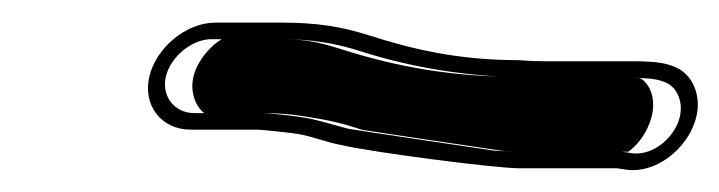

<svg xmlns="http://www.w3.org/2000/svg" viewBox="-20 -385 652 174"><path d="M449.6 -330.5H449.3C395.6 -330.5 353.4 -340.4 313.7 -353.2C289.7 -360.8 267 -364.5 236.2 -364.5H175.2C148.6 -364.5 121.4 -341.7 115.3 -315.5C109.3 -289.2 126.4 -267.5 152.8 -267.5H213.8C217.4 -267.5 249.9 -263.9 249.8 -263.6C261.9 -261.8 276.6 -255.8 289.1 -253.6C314.9 -247.4 428.2 -232.5 450.7 -232.5H539.1L545.2 -231.6C583.8 -224 625.8 -272.2 608.3 -308.4C599 -327.6 578.6 -329.5 553.1 -329.5H473.1C465.9 -329.5 458 -329.8 449.6 -330.5ZM469.6 -314.5H549.6C575.3 -314.5 588 -312.2 594.1 -299.6C606.4 -274.1 577.1 -241.3 551.1 -246.4L543.7 -247.5H454.1C446 -247.5 436.2 -247.9 428.4 -248.4C420.3 -249.6 303.7 -266.8 295.7 -268.3C285.8 -270.7 268.8 -276.3 256.3 -278.3C249.4 -279.7 224.3 -282.5 217.2 -282.5H156.2C138.1 -282.5 126.2 -297.7 130.3 -315.5C134.5 -333.5 153.8 -349.5 171.7 -349.5H232.7C262.3 -349.5 283.2 -346 306 -338.8C352.2 -323.9 405.6 -314.5 469.6 -314.5ZM442.1 -315.5C377.9 -316 327.1 -328.2 286.1 -341.4C266.5 -347.6 254 -349.5 232.7 -349.5H181C171.9 -344.5 158.9 -330.7 155.3 -315.5C151.8 -300.4 158.2 -287.6 165.1 -282.5H217.2C240.7 -282.5 253.4 -280 269.5 -277.3C291.5 -273.5 306.1 -267.8 308.5 -267.3C323.4 -264.8 416 -251.2 437.4 -248C443.3 -247.7 448.9 -247.5 454.1 -247.5H549.4C564.3 -257.9 578.4 -284.6 568.8 -304.5C565.1 -312 560.2 -314.1 559.9 -314.2C559.6 -314.2 556.6 -314.5 549.6 -314.5H469.6C460.3 -314.5 451.6 -314.9 442.1 -315.5Z"/></svg>

Font: HoneyBee
Style: BlurIt
Weight: 700
Foundry: Cannot Into Space Fonts
Version: Version 0.89